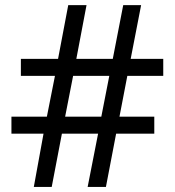

<svg xmlns="http://www.w3.org/2000/svg" viewBox="-20 -734 686 754"><path d="M480 -436 449.2 -275.9H585.9V-209H436L396 0H324.2L365.2 -209H223.1L183.1 0H112.8L150.9 -209H24.9V-275.9H164.1L195.8 -436H62V-502.9H208L248 -713.9H319.8L279.8 -502.9H422.9L463.9 -713.9H534.2L493.2 -502.9H621.1V-436ZM235.8 -275.9H377.9L409.2 -436H267.1Z"/></svg>

Font: Droid Sans
Style: Regular
Weight: 400
Foundry: Ascender Corporation
Version: Version 1.00 build 114